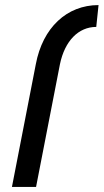

<svg xmlns="http://www.w3.org/2000/svg" viewBox="-20 -736 408 756"><path d="M121 -483 27 0H122L216 -483C235 -575 289 -630 359 -630L368 -716C243 -716 148 -627 121 -483Z"/></svg>

Font: Uncut Sans Medium Italic
Style: Regular
Weight: 500
Italic angle: -11°
Designer: Kasper Nordkvist
Foundry: UNCUT.wtf
Version: Version 1.304;Glyphs 3.2 (3246)